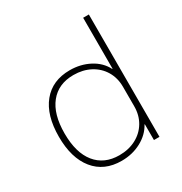

<svg xmlns="http://www.w3.org/2000/svg" viewBox="-173 -856 938 992"><g transform="rotate(-30 296.5 -360.0)"><path d="M268 10Q164 10 106 -61.5Q48 -133 48 -260Q48 -388 106 -459Q164 -530 268 -530Q332 -530 384.5 -502.5Q437 -475 462 -426H464V-730H498V0H465V-94H463Q437 -46 384.5 -18Q332 10 268 10ZM272 -21Q328 -21 371.5 -44Q415 -67 439.5 -108Q464 -149 464 -202V-318Q464 -371 439.5 -412Q415 -453 371.5 -476Q328 -499 272 -499Q182 -499 132 -437Q82 -375 82 -260Q82 -145 132 -83Q182 -21 272 -21Z"/></g></svg>

Font: M PLUS 2 Thin ExtraLight
Style: Regular
Weight: 250
Version: Version 1.001